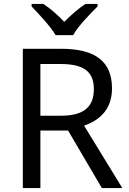

<svg xmlns="http://www.w3.org/2000/svg" viewBox="-20 -964 662 984"><path d="M265 -784H355C379 -829 442 -893 480 -931V-944H418C383 -921 345 -888 309 -852C276 -888 237 -921 202 -944H142V-931C178 -893 239 -829 265 -784ZM294 -714H97V0H187V-295H329L502 0H607L411 -320C483 -345 554 -397 554 -511C554 -647 471 -714 294 -714ZM289 -636C406 -636 461 -600 461 -507C461 -417 410 -371 294 -371H187V-636Z"/></svg>

Font: Noto Sans Newa
Style: Regular
Weight: 400
Designer: Monotype Design Team
Foundry: Monotype Imaging Inc.
Version: Version 2.007